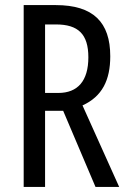

<svg xmlns="http://www.w3.org/2000/svg" viewBox="-20 -734 501 754"><path d="M199 -714H73V0H157V-299H228L355 0H448L304 -320C381 -355 413 -419 413 -513C413 -647 346 -714 199 -714ZM200 -638C287 -638 327 -600 327 -509C327 -416 285 -369 209 -369H157V-638Z"/></svg>

Font: Noto Sans Gujarati ExtraCondensed
Style: Regular
Weight: 400
Width: 2
Designer: Jelle Bosma - Monotype Design Team, Universal Thirst
Foundry: Monotype Imaging Inc.
Version: Version 2.106